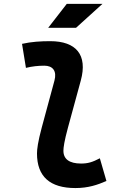

<svg xmlns="http://www.w3.org/2000/svg" viewBox="-20 -953 626 983"><path d="M366.2 9.8C431.2 9.8 479 -6.3 524.9 -26.4L491.2 -142.6C453.6 -123 430.7 -115.7 395 -115.7C335.4 -115.7 304.2 -138.2 304.7 -182.1C304.7 -197.3 309.1 -230.5 328.1 -300.3L393.6 -540.5C429.7 -672.4 369.6 -742.2 237.3 -742.2C189 -742.2 140.6 -739.3 92.8 -728.5L112.8 -605.5C144 -613.3 175.8 -616.7 207 -616.7C250 -616.7 272 -589.8 258.8 -540.5L193.8 -300.3C173.8 -226.1 169.4 -188 169.4 -167.5C169.4 -48.8 235.8 9.8 366.2 9.8ZM226.6 -810.5H369.1L504.4 -933.1H321.8Z"/></svg>

Font: Cascadia Code NF
Style: Bold Italic
Weight: 700
Italic angle: -10°
Monospace: yes
Designer: Aaron Bell
Foundry: Saja Typeworks
Version: Version 2404.023